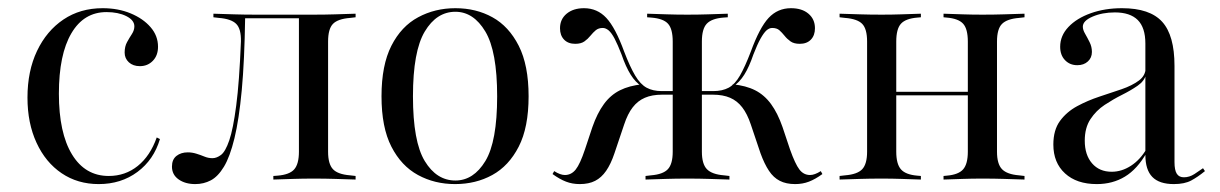

<svg xmlns="http://www.w3.org/2000/svg" viewBox="-20 -447 3038 478"><path d="M225.8 11.3Q173.4 11.3 133.5 -15.7Q93.5 -42.7 71 -91.5Q48.4 -140.3 48.4 -204Q48.4 -270.2 72.2 -320.2Q96 -370.2 137.9 -398.4Q179.8 -426.6 235.5 -426.6Q274.2 -426.6 305.2 -413.7Q336.3 -400.8 354.8 -379.4Q373.4 -358.1 373.4 -330.6Q373.4 -308.9 360.5 -295.6Q347.6 -282.3 328.2 -282.3Q311.3 -282.3 300.8 -291.9Q290.3 -301.6 290.3 -316.1Q290.3 -331.5 296.4 -342.3Q302.4 -353.2 308.5 -362.5Q314.5 -371.8 314.5 -381.5Q314.5 -396.8 294.4 -406.9Q274.2 -416.9 245.2 -416.9Q188.7 -416.9 157.7 -364.1Q126.6 -311.3 126.6 -213.7Q126.6 -116.1 159.3 -62.5Q191.9 -8.9 250.8 -8.9Q291.9 -8.9 323 -33.9Q354 -58.9 370.2 -104.8L378.2 -100.8Q362.9 -49.2 322.2 -19Q281.5 11.3 225.8 11.3Z M760.5 -2.4Q733.9 -2.4 710.1 -1.6Q686.3 -0.8 660.5 0V-8.9L671 -9.7Q700.8 -12.1 712.5 -25.4Q724.2 -38.7 724.2 -69.4V-206.5H796.8V-69.4Q796.8 -38.7 808.9 -25.8Q821 -12.9 851.6 -10.5L865.3 -8.9V0Q838.7 -0.8 814.1 -1.6Q789.5 -2.4 760.5 -2.4ZM466.1 11.3Q441.1 11.3 424.6 -0.4Q408.1 -12.1 408.1 -32.3Q408.1 -50 419.4 -58.9Q430.6 -67.7 447.6 -67.7Q458.1 -67.7 468.5 -64.5Q479 -61.3 488.7 -57.3Q498.4 -53.2 508.9 -53.2Q519.4 -53.2 530.2 -61.3Q541.1 -69.4 550.8 -97.6Q560.5 -125.8 568.1 -184.3Q575.8 -242.7 579.8 -343.5Q580.6 -375 568.1 -387.5Q555.6 -400 525 -402.4L511.3 -404V-412.9Q537.9 -412.1 562.9 -411.3Q587.9 -410.5 616.1 -410.5H760.5Q789.5 -410.5 814.1 -411.3Q838.7 -412.1 865.3 -412.9V-404L851.6 -402.4Q821 -400 808.9 -387.5Q796.8 -375 796.8 -343.5V-206.5H724.2V-404L727.4 -401.6H586.3L590.3 -403.2Q588.7 -296 581.9 -222.6Q575 -149.2 563.7 -102.8Q552.4 -56.5 537.5 -31.9Q522.6 -7.3 504.8 2Q487.1 11.3 466.1 11.3Z M1112.9 11.3Q1062.1 11.3 1020.6 -11.3Q979 -33.9 954.4 -81.9Q929.8 -129.8 929.8 -207.3Q929.8 -284.7 954.4 -333.1Q979 -381.5 1021 -404Q1062.9 -426.6 1113.7 -426.6Q1165.3 -426.6 1206 -404Q1246.8 -381.5 1271.4 -333.1Q1296 -284.7 1296 -207.3Q1296 -129.8 1271.4 -81.9Q1246.8 -33.9 1205.6 -11.3Q1164.5 11.3 1112.9 11.3ZM1113.7 2.4Q1158.9 2.4 1188.3 -46Q1217.7 -94.4 1217.7 -207.3Q1217.7 -319.4 1188.3 -368.5Q1158.9 -417.7 1113.7 -417.7Q1066.9 -417.7 1037.5 -368.5Q1008.1 -319.4 1008.1 -207.3Q1008.1 -94.4 1037.5 -46Q1066.9 2.4 1113.7 2.4Z M1959.7 11.3Q1937.1 11.3 1921.4 3.2Q1905.6 -4.8 1894.4 -21.8Q1883.1 -38.7 1873.4 -65.3L1849.2 -137.1Q1840.3 -163.7 1827.8 -179.8Q1815.3 -196 1797.6 -203.6Q1779.8 -211.3 1754.8 -211.3H1712.9V-220.2H1755.6Q1778.2 -220.2 1794 -228.6Q1809.7 -237.1 1822.2 -258.9Q1834.7 -280.6 1849.2 -318.5Q1871 -378.2 1893.5 -402.4Q1916.1 -426.6 1949.2 -426.6Q1976.6 -426.6 1992.7 -412.9Q2008.9 -399.2 2008.9 -376.6Q2008.9 -358.9 1998.8 -348.4Q1988.7 -337.9 1971 -337.9Q1956.5 -337.9 1948 -344Q1939.5 -350 1933.1 -358.1Q1926.6 -366.1 1920.2 -371.8Q1913.7 -377.4 1902.4 -377.4Q1895.2 -377.4 1888.3 -371.4Q1881.5 -365.3 1873.4 -350.8Q1865.3 -336.3 1855.6 -311.3Q1845.2 -280.6 1833.1 -261.3Q1821 -241.9 1804.8 -231.5L1804 -237.1Q1837.1 -233.9 1860.1 -222.2Q1883.1 -210.5 1899.6 -187.9Q1916.1 -165.3 1928.2 -130.6L1946.8 -75Q1959.7 -38.7 1970.2 -25Q1980.6 -11.3 1996.8 -11.3Q2008.1 -11.3 2023.4 -21L2027.4 -13.7Q2009.7 -0.8 1994 5.2Q1978.2 11.3 1959.7 11.3ZM1423.4 11.3Q1404.8 11.3 1389.1 5.2Q1373.4 -0.8 1355.6 -13.7L1359.7 -21Q1375 -11.3 1386.3 -11.3Q1402.4 -11.3 1413.3 -25Q1424.2 -38.7 1436.3 -75L1454.8 -130.6Q1466.9 -165.3 1483.5 -187.9Q1500 -210.5 1523.4 -222.2Q1546.8 -233.9 1579 -237.1L1578.2 -231.5Q1562.1 -241.9 1550 -261.3Q1537.9 -280.6 1527.4 -311.3Q1517.7 -336.3 1510.1 -350.8Q1502.4 -365.3 1495.2 -371.4Q1487.9 -377.4 1480.6 -377.4Q1470.2 -377.4 1463.3 -371.8Q1456.5 -366.1 1450 -358.1Q1443.5 -350 1435.1 -344Q1426.6 -337.9 1412.1 -337.9Q1394.4 -337.9 1384.3 -348.4Q1374.2 -358.9 1374.2 -376.6Q1374.2 -399.2 1390.7 -412.9Q1407.3 -426.6 1433.9 -426.6Q1466.9 -426.6 1489.5 -402.4Q1512.1 -378.2 1533.9 -318.5Q1548.4 -280.6 1561.3 -258.9Q1574.2 -237.1 1589.9 -228.6Q1605.6 -220.2 1627.4 -220.2H1670.2V-211.3H1628.2Q1603.2 -211.3 1585.5 -203.6Q1567.7 -196 1555.2 -179.8Q1542.7 -163.7 1533.9 -137.1L1509.7 -65.3Q1500.8 -38.7 1489.1 -21.8Q1477.4 -4.8 1461.7 3.2Q1446 11.3 1423.4 11.3ZM1654.8 -206.5V-343.5Q1654.8 -375 1643.1 -387.9Q1631.5 -400.8 1601.6 -403.2L1591.1 -404V-412.9Q1616.9 -412.1 1640.7 -411.3Q1664.5 -410.5 1691.1 -410.5Q1718.5 -410.5 1742.3 -411.3Q1766.1 -412.1 1791.9 -412.9V-404L1780.6 -403.2Q1751.6 -400.8 1739.5 -387.9Q1727.4 -375 1727.4 -343.5V-206.5ZM1691.1 -2.4Q1662.9 -2.4 1638.3 -1.6Q1613.7 -0.8 1587.1 0V-8.9L1600.8 -10.5Q1630.6 -12.9 1642.7 -25.8Q1654.8 -38.7 1654.8 -69.4V-206.5H1727.4V-69.4Q1727.4 -38.7 1739.9 -25.8Q1752.4 -12.9 1782.3 -10.5L1796 -8.9V0Q1769.4 -0.8 1744.8 -1.6Q1720.2 -2.4 1691.1 -2.4Z M2425.8 -2.4Q2400 -2.4 2377 -1.6Q2354 -0.8 2329 0V-8.9L2337.1 -9.7Q2366.1 -12.1 2377.8 -25.4Q2389.5 -38.7 2389.5 -69.4V-206.5H2462.1V-69.4Q2462.1 -38.7 2474.6 -25.8Q2487.1 -12.9 2516.9 -10.5L2530.6 -8.9V0Q2504 -0.8 2479.4 -1.6Q2454.8 -2.4 2425.8 -2.4ZM2175 -2.4Q2146 -2.4 2121.4 -1.6Q2096.8 -0.8 2070.2 0V-8.9L2083.9 -10.5Q2114.5 -12.9 2126.6 -25.8Q2138.7 -38.7 2138.7 -69.4V-343.5Q2138.7 -375 2126.6 -387.5Q2114.5 -400 2083.9 -402.4L2070.2 -404V-412.9Q2096.8 -412.1 2121.4 -411.3Q2146 -410.5 2175 -410.5Q2200.8 -410.5 2223.8 -411.3Q2246.8 -412.1 2272.6 -412.9V-404L2263.7 -403.2Q2234.7 -400.8 2223 -387.9Q2211.3 -375 2211.3 -343.5V-69.4Q2211.3 -38.7 2223 -25.4Q2234.7 -12.1 2263.7 -9.7L2272.6 -8.9V0Q2246.8 -0.8 2223.8 -1.6Q2200.8 -2.4 2175 -2.4ZM2389.5 -206.5V-343.5Q2389.5 -375 2377.8 -387.9Q2366.1 -400.8 2337.1 -403.2L2329 -404V-412.9Q2354 -412.1 2377 -411.3Q2400 -410.5 2425.8 -410.5Q2454.8 -410.5 2479.4 -411.3Q2504 -412.1 2530.6 -412.9V-404L2516.9 -402.4Q2487.1 -400 2474.6 -387.5Q2462.1 -375 2462.1 -343.5V-206.5ZM2185.5 -209.7V-218.5H2416.9V-209.7Z M2831.5 -206.5V-338.7Q2831.5 -378.2 2812.5 -397.2Q2793.5 -416.1 2755.6 -416.1Q2724.2 -416.1 2700 -405.6Q2675.8 -395.2 2675.8 -380.6Q2675.8 -372.6 2681.5 -362.9Q2687.1 -353.2 2692.7 -341.9Q2698.4 -330.6 2698.4 -317.7Q2698.4 -303.2 2688.3 -294Q2678.2 -284.7 2662.1 -284.7Q2643.5 -284.7 2631.5 -297.2Q2619.4 -309.7 2619.4 -330.6Q2619.4 -358.1 2639.9 -379.8Q2660.5 -401.6 2695.6 -414.1Q2730.6 -426.6 2773.4 -426.6Q2842.7 -426.6 2873.4 -392.7Q2904 -358.9 2904 -283.1V-206.5ZM2710.5 11.3Q2660.5 11.3 2631.5 -15.3Q2602.4 -41.9 2602.4 -87.1Q2602.4 -123.4 2619 -146Q2635.5 -168.5 2661.7 -182.7Q2687.9 -196.8 2717.3 -206.5Q2746.8 -216.1 2772.6 -225Q2798.4 -233.9 2815.3 -246.4Q2832.3 -258.9 2832.3 -279L2833.1 -261.3Q2829 -245.2 2812.1 -233.5Q2795.2 -221.8 2773.4 -210.9Q2751.6 -200 2730.2 -185.9Q2708.9 -171.8 2694.8 -150.4Q2680.6 -129 2680.6 -96.8Q2680.6 -61.3 2698.8 -40.3Q2716.9 -19.4 2747.6 -19.4Q2772.6 -19.4 2795.6 -34.3Q2818.5 -49.2 2834.7 -76.6V-66.9Q2811.3 -25.8 2780.6 -7.3Q2750 11.3 2710.5 11.3ZM2904 -43.5Q2904 -23.4 2909.7 -14.5Q2915.3 -5.6 2927.4 -5.6Q2941.1 -5.6 2953.6 -13.7Q2966.1 -21.8 2975 -28.2L2979.8 -21Q2962.1 -6.5 2945.6 2.4Q2929 11.3 2902.4 11.3Q2866.1 11.3 2848.8 -6.5Q2831.5 -24.2 2831.5 -61.3V-206.5H2904Z"/></svg>

Font: Playfair 144pt SemiCondensed Light
Style: Regular
Weight: 300
Width: 4
Designer: Claus Eggers Sørensen
Foundry: Claus Eggers Sørensen
Version: Version 2.203